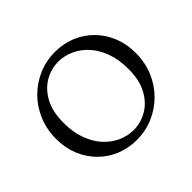

<svg xmlns="http://www.w3.org/2000/svg" viewBox="-172 -1002 1245 1245"><g transform="rotate(-45 450.0 -380.0)"><path d="M436 10Q359 10 292.5 -17.5Q226 -45 176 -95.5Q126 -146 98 -214.5Q70 -283 70 -365Q70 -452 101 -526Q132 -600 186.5 -654.5Q241 -709 312 -739.5Q383 -770 464 -770Q541 -770 607.5 -742.5Q674 -715 724 -664.5Q774 -614 802 -545.5Q830 -477 830 -395Q830 -308 799 -234Q768 -160 713.5 -105.5Q659 -51 588 -20.5Q517 10 436 10ZM467 -50Q532 -50 590.5 -83.5Q649 -117 686 -184.5Q723 -252 723 -354Q723 -443 698 -509.5Q673 -576 631.5 -620.5Q590 -665 538.5 -687.5Q487 -710 434 -710Q369 -710 310.5 -676.5Q252 -643 215 -575.5Q178 -508 178 -406Q178 -317 203 -250.5Q228 -184 269.5 -139.5Q311 -95 362.5 -72.5Q414 -50 467 -50Z"/></g></svg>

Font: Anvers
Style: Regular
Weight: 400
Designer: Ishtar van Looy
Version: Version 1.000